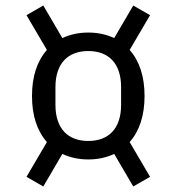

<svg xmlns="http://www.w3.org/2000/svg" viewBox="-20 -697 640 696"><path d="M300 -119C335 -119 366 -126 394 -139L463 -21L524 -56L450 -182C486 -223 504 -279 504 -349C504 -419 486 -475 450 -516L524 -642L463 -677L394 -559C366 -572 335 -579 300 -579C265 -579 234 -572 206 -559L137 -677L76 -642L150 -516C114 -475 96 -419 96 -349C96 -279 114 -223 150 -182L76 -56L137 -21L206 -139C234 -126 265 -119 300 -119ZM300 -186C228 -186 181 -229 181 -317V-381C181 -469 228 -512 300 -512C372 -512 419 -469 419 -381V-317C419 -229 372 -186 300 -186Z"/></svg>

Font: IBM Mono
Style: Regular
Weight: 400
Monospace: yes
Designer: Mike Abbink, Paul van der Laan, Pieter van Rosmalen
Foundry: Bold Monday
Version: Version 2.3